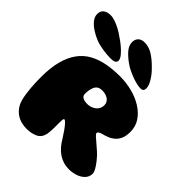

<svg xmlns="http://www.w3.org/2000/svg" viewBox="-253 -1020 1188 1188"><g transform="rotate(45 340.5 -426.5)"><path d="M182 21Q133 21 98.8 0.8Q64.5 -19.5 46 -56.5Q39 -70.5 34.2 -89.8Q29.5 -109 26.2 -131.8Q23 -154.5 21 -178.2Q19 -202 18.2 -225.2Q17.5 -248.5 17.5 -269Q17.5 -352 33.8 -411.8Q50 -471.5 79.8 -511.5Q109.5 -551.5 152 -574.8Q194.5 -598 247.2 -608Q300 -618 361 -618Q414.5 -618 465.8 -605Q517 -592 558.2 -566.5Q599.5 -541 624.2 -504.2Q649 -467.5 649 -420Q649 -384.5 638.8 -361Q628.5 -337.5 611.8 -323Q595 -308.5 574.5 -300.5Q554 -292.5 533 -287Q521.5 -284 513.5 -279Q505.5 -274 505.5 -266Q505.5 -260.5 518.2 -248.8Q531 -237 549.5 -221.5Q568 -206 586.8 -189.2Q605.5 -172.5 618 -157Q624.5 -149 631.8 -140Q639 -131 645.2 -121.5Q651.5 -112 656.5 -103.2Q661.5 -94.5 664.2 -86.8Q667 -79 667 -73Q667 -45 649 -25.8Q631 -6.5 602.5 3.2Q574 13 542.5 13Q517 13 494.2 6Q471.5 -1 451.5 -14.2Q431.5 -27.5 414.2 -47Q397 -66.5 382.5 -91.5Q366 -118 350.8 -139.2Q335.5 -160.5 323.5 -173.2Q311.5 -186 306 -186Q303 -186 301.2 -183.8Q299.5 -181.5 298.8 -176Q298 -170.5 297.8 -162.8Q297.5 -155 297.5 -144Q297.5 -136.5 297.5 -126.5Q297.5 -116.5 297.5 -105.8Q297.5 -95 296.8 -84.2Q296 -73.5 295.2 -63.8Q294.5 -54 293 -47Q284 -7.5 252.2 6.8Q220.5 21 182 21ZM337.5 -353Q347 -353 358.2 -355.2Q369.5 -357.5 380.2 -363Q391 -368.5 399.5 -376.5Q408 -384.5 413.2 -396.2Q418.5 -408 418.5 -422.5Q418.5 -436.5 412.2 -447.2Q406 -458 395.8 -464.8Q385.5 -471.5 372.5 -475Q359.5 -478.5 345.5 -478.5Q329.5 -478.5 319.2 -474.2Q309 -470 302.5 -462.2Q296 -454.5 292 -443.5Q289 -436 287 -427.5Q285 -419 284 -409.2Q283 -399.5 283 -387Q283 -375.5 289.8 -367.8Q296.5 -360 309 -356.5Q321.5 -353 337.5 -353ZM237 -654.5Q211 -654.5 173.2 -660Q135.5 -665.5 106.5 -676.5Q75.5 -689 48.2 -706.8Q21 -724.5 4.2 -745.8Q-12.5 -767 -12.5 -790.5Q-12.5 -817.5 5.2 -831Q23 -844.5 52.5 -844.5Q71.5 -844.5 94.2 -836.5Q117 -828.5 140 -816Q163 -803.5 182.5 -789Q206 -774 229.5 -754.5Q253 -735 269.2 -715.2Q285.5 -695.5 285.5 -679.5Q285.5 -667.5 275.2 -661Q265 -654.5 237 -654.5ZM501 -654Q483.5 -654 458.8 -660.8Q434 -667.5 408.5 -678.2Q383 -689 363.5 -700Q321.5 -726 292.2 -757Q263 -788 263 -819.5Q263 -845 278 -859.5Q293 -874 320 -874Q358 -874 392.8 -851.8Q427.5 -829.5 459.5 -796.5Q487 -770.5 507.8 -737.2Q528.5 -704 528.5 -680Q528.5 -668 522.8 -661Q517 -654 501 -654Z"/></g></svg>

Font: Gluten ExtraBold
Style: Regular
Weight: 800
Designer: Tyler Finck
Foundry: Etcetera Type Company
Version: Version 1.300